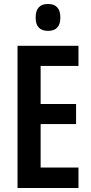

<svg xmlns="http://www.w3.org/2000/svg" viewBox="-20 -944 458 964"><path d="M374 0H68V-714H374V-613H184V-422H362V-321H184V-103H374ZM221 -924Q283 -924 283 -856Q283 -789 221 -789Q159 -789 159 -856Q159 -924 221 -924Z"/></svg>

Font: Noto Sans Khmer UI ExtraCondensed SemiBold
Style: Regular
Weight: 600
Width: 2
Designer: Danh Hong and the Monotype Design Team
Foundry: Monotype Imaging Inc.
Version: Version 2.002; ttfautohint (v1.8.4.7-5d5b)